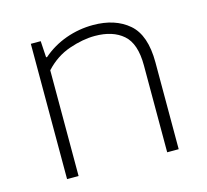

<svg xmlns="http://www.w3.org/2000/svg" viewBox="-85 -644 797 741"><g transform="rotate(-15 314.0 -274.0)"><path d="M95.5 0V-540.5H135L139 -475H143Q184.5 -511 237 -529.8Q289.5 -548.5 345.5 -548.5Q434 -548.5 487.8 -502.2Q541.5 -456 541.5 -347V0H495.5V-347.5Q495.5 -434.5 454.2 -470.2Q413 -506 341.5 -506Q293.5 -506 238.8 -487.2Q184 -468.5 141.5 -422.5V0Z"/></g></svg>

Font: Encode Sans Exp XLt
Style: Regular
Weight: 200
Width: 7
Designer: Multiple Designers
Foundry: Impallari Type
Version: Version 3.002; ttfautohint (v1.8.3) -l 8 -r 50 -G 200 -x 14 